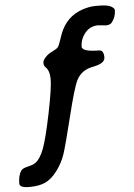

<svg xmlns="http://www.w3.org/2000/svg" viewBox="-100 -738 673 966"><g transform="rotate(-5 236.5 -255.0)"><path d="M423.8 -595.7Q383.3 -595.7 357.7 -564.5Q332 -533.2 332 -492.7L336.9 -484.9Q354.5 -469.2 417.5 -469.2Q441.4 -469.2 441.4 -432.1Q441.4 -401.4 381.1 -390.4Q320.8 -379.4 296.4 -330.1Q277.8 -292.5 243.2 -151.4Q208.5 -10.3 194.1 33.7Q179.7 77.6 150.6 116.5Q121.6 155.3 89.8 169.9Q58.1 184.6 8.8 184.6Q-40.5 184.6 -40.5 163.1Q-40.5 123 -24.9 99.1Q-17.6 87.9 8.5 82Q34.7 76.2 47.9 67.4Q73.7 49.3 92.5 -0.5Q111.3 -50.3 137 -176Q162.6 -301.8 162.6 -345.7Q162.6 -389.6 142.1 -408.7Q133.3 -416.5 133.3 -431.9Q133.3 -447.3 157.7 -468.8Q167 -477.1 187 -486.6Q207 -496.1 212.9 -504.2Q218.8 -512.2 225.8 -534.4Q232.9 -556.6 238.8 -571.3Q271.5 -653.8 351.1 -681.2Q387.7 -693.8 419.4 -693.8H433.6Q480 -693.8 497.3 -683.8Q514.6 -673.8 514.6 -664.6Q514.6 -629.9 493.2 -603Q483.9 -591.8 462.9 -591.8L449.7 -593.3Q427.7 -595.7 423.8 -595.7Z"/></g></svg>

Font: Averia Sans Libre
Style: Bold Italic
Weight: 700
Italic angle: -6.90001°
Version: Version 1.002